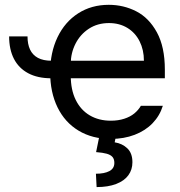

<svg xmlns="http://www.w3.org/2000/svg" viewBox="-20 -557 736 785"><path d="M190.6 -308.7V-236.9Q134 -236.9 95.3 -257.6Q56.6 -278.3 36.9 -316.6Q17.3 -355 17.3 -408.1H92.5Q92.5 -376.4 102.9 -354.3Q113.3 -332.2 135 -320.4Q156.8 -308.7 190.6 -308.7ZM185.1 -261Q185.1 -341.9 215.1 -404.7Q245.2 -467.5 299.6 -502.4Q353.9 -537.3 424.7 -537.3Q485.2 -537.3 537.1 -510.7Q589.1 -484.1 621.5 -424.7Q654 -365.3 654 -272.1V-236.9H243.1V-308.7H568.4Q568.4 -352.9 550.8 -388.1Q533.1 -423.3 500.7 -443Q468.2 -462.7 425.4 -462.7Q378.8 -462.7 343.4 -439.6Q308 -416.4 288.7 -378.3Q269.3 -340.1 269.3 -296.3V-247.9Q269.3 -189.6 289.7 -148.3Q310.1 -107 347 -85.3Q384 -63.5 433 -63.5Q463.4 -63.5 487.9 -71.5Q512.4 -79.4 529.2 -93.2Q545.9 -107 555.9 -124.3H645.7Q633.3 -83.9 603.9 -53.3Q574.6 -22.8 530.6 -5.9Q486.5 11 433 11Q357.4 11 301.3 -22.8Q245.2 -56.6 215.1 -118.3Q185.1 -179.9 185.1 -261ZM454.4 -2.8 448.9 24.9Q480 29.7 500.7 49.6Q521.4 69.4 521.4 106.4Q521.4 136.7 504.8 159.5Q488.3 182.3 455.1 195.1Q422 207.9 375 207.9L372.2 153.3Q406.8 153.3 427.1 142.6Q447.5 131.9 447.5 109.1Q447.5 93.6 439.9 84.8Q432.3 76 416.4 71.5Q400.6 67 372.9 64.9L386.7 -2.8Z"/></svg>

Font: Pretendard Variable
Style: Regular
Weight: 400
Designer: Base glyphs from Inter by Rasmus Andersson; Hangul glyphs from Noto Sans CJK(Source Han Sans) by Jang Soo-young and Kang
Foundry: Kil Hyung-jin
Version: Version 1.100;FEAKit 1.0